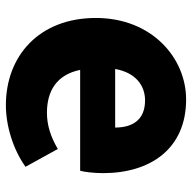

<svg xmlns="http://www.w3.org/2000/svg" viewBox="-20 -602 637 636"><g transform="rotate(90 298.0 -284.5)"><path d="M329 14C396 14 474 -9 533 -51L474 -158C433 -134 395 -122 354 -122C282 -122 228 -154 212 -232H546C550 -245 554 -277 554 -308C554 -464 474 -583 310 -583C172 -583 40 -469 40 -284C40 -96 166 14 329 14ZM209 -348C221 -416 264 -447 313 -447C378 -447 403 -405 403 -348Z"/></g></svg>

Font: Noto Sans Korean Black
Style: Bold
Weight: 900
Designer: Ryoko NISHIZUKA (kana & ideographs); Paul D. Hunt (Latin, Greek & Cyrillic); Wenlong ZHANG (bopomofo); Sandoll Communica
Foundry: Adobe Systems Incorporated
Version: Version 1.000;PS 1;hotconv 1.0.78;makeotf.lib2.5.61930